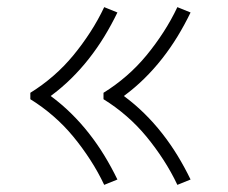

<svg xmlns="http://www.w3.org/2000/svg" viewBox="-20 -609 640 538"><path d="M477 -91Q460 -127 438 -161Q416 -195 390.5 -226Q365 -257 334.5 -283.5Q304 -310 270 -331V-349Q304 -370 334.5 -396.5Q365 -423 390.5 -454Q416 -485 438 -519Q460 -553 477 -589L514 -574Q497 -539 477.5 -507Q458 -475 434.5 -445Q411 -415 384 -388.5Q357 -362 327 -340Q357 -318 384 -291.5Q411 -265 434.5 -235Q458 -205 477.5 -173Q497 -141 514 -106ZM272 -91Q255 -127 233 -161Q211 -195 185.5 -226Q160 -257 129.5 -283.5Q99 -310 65 -331V-349Q99 -370 129.5 -396.5Q160 -423 185.5 -454Q211 -485 233 -519Q255 -553 272 -589L309 -574Q292 -539 272.5 -507Q253 -475 229.5 -445Q206 -415 179 -388.5Q152 -362 122 -340Q152 -318 179 -291.5Q206 -265 229.5 -235Q253 -205 272.5 -173Q292 -141 309 -106Z"/></svg>

Font: Iosevka Extralight Extended
Style: Regular
Weight: 200
Width: 7
Monospace: yes
Designer: Belleve Invis
Foundry: Belleve Invis
Version: Version 32.5.0; ttfautohint (v1.8.4)